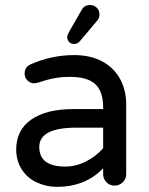

<svg xmlns="http://www.w3.org/2000/svg" viewBox="-20 -726 589 757"><path d="M125 -6.8Q86.9 -24.4 65.4 -58.6Q43.9 -92.8 43.9 -136.7Q43.9 -212.9 103 -254.4Q162.1 -295.9 269.5 -295.9H386.7V-302.7Q386.7 -365.2 356 -394Q325.2 -422.9 256.8 -422.9Q221.7 -422.9 193.4 -417.5Q165 -412.1 127 -399.4L114.3 -397.5Q99.6 -397.5 88.4 -408.7Q77.1 -419.9 77.1 -435.5Q77.1 -462.9 103.5 -473.6Q185.5 -508.8 272.5 -508.8Q339.8 -508.8 387.7 -481.4Q432.6 -455.1 455.1 -411.6Q477.5 -368.2 477.5 -315.4V-39.1Q477.5 -20.5 463.9 -7.3Q450.2 5.9 431.6 5.9Q413.1 5.9 399.9 -7.3Q386.7 -20.5 386.7 -39.1V-62.5Q316.4 10.7 204.1 10.7Q162.1 10.7 125 -6.8ZM237.3 -69.3Q279.3 -69.3 318.8 -89.4Q358.4 -109.4 386.7 -141.6V-222.7H281.2Q134.8 -222.7 134.8 -146.5Q134.8 -69.3 237.3 -69.3ZM252 -599.6 301.8 -686.5Q311.5 -706.1 335 -706.1Q350.6 -706.1 361.3 -695.8Q372.1 -685.5 372.1 -668.9Q372.1 -653.3 362.3 -643.6L294.9 -563.5Q286.1 -552.7 272.5 -552.7Q260.7 -552.7 252.9 -560.1Q245.1 -567.4 245.1 -580.1Q245.1 -587.9 252 -599.6Z"/></svg>

Font: jf-openhuninn-2.0
Style: Regular
Weight: 400
Designer: [Kosugi Maru]
Designed by MOTOYA      

[Varela Round]
Joe Prince (Latin component); Avraham Cornfeld (Hebrew component)
Foundry: justfont CO.,LTD.
Version: 2.0